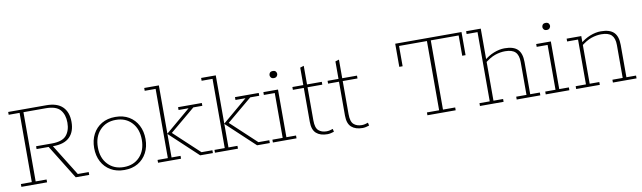

<svg xmlns="http://www.w3.org/2000/svg" viewBox="-38 -1023 4923 1472"><g transform="rotate(-10 2423.5 -286.5)"><path d="M40 0V-22H125V-561H40V-583H336Q421 -583 463 -541.5Q505 -500 505 -424Q505 -348 463 -306.5Q421 -265 336 -265H321L327 -273L483 -22H568V0H463L299 -265H205V-287H328Q409 -287 441 -324.5Q473 -362 473 -424Q473 -486 441 -523.5Q409 -561 328 -561H155V-22H240V0Z M841 10Q780 10 735 -16.5Q690 -43 665.5 -89.5Q641 -136 641 -196Q641 -256 665.5 -303Q690 -350 735 -376.5Q780 -403 841 -403Q903 -403 947.5 -376.5Q992 -350 1016.5 -303Q1041 -256 1041 -196Q1041 -136 1016.5 -89.5Q992 -43 947.5 -16.5Q903 10 841 10ZM841 -13Q918 -13 965 -63Q1012 -113 1012 -196Q1012 -279 965 -329.5Q918 -380 841 -380Q765 -380 717.5 -329.5Q670 -279 670 -196Q670 -113 717.5 -63Q765 -13 841 -13Z M1213 -22H1283V0H1104V-22H1184V-561H1099V-583H1213V-207L1407 -371H1329V-393H1514V-371H1444L1236 -197L1238 -216L1446 -22H1531V0H1432L1213 -205Z M1656 -22H1726V0H1547V-22H1627V-561H1542V-583H1656V-207L1850 -371H1772V-393H1957V-371H1887L1679 -197L1681 -216L1889 -22H1974V0H1875L1656 -205Z M1998 0V-22H2078V-371H1993V-393H2107V-22H2182V0ZM2092 -485Q2076 -485 2069 -494Q2062 -503 2062 -512Q2062 -523 2069 -531.5Q2076 -540 2092 -540Q2108 -540 2115 -531.5Q2122 -523 2122 -512Q2122 -503 2114.5 -494Q2107 -485 2092 -485Z M2421 10Q2366 10 2335 -17.5Q2304 -45 2304 -107V-371H2219V-393H2304V-529L2333 -538V-393H2448V-371H2333V-113Q2333 -55 2356.5 -34Q2380 -13 2419 -13Q2431 -13 2444.5 -16Q2458 -19 2468 -23L2473 0Q2461 4 2447.5 7Q2434 10 2421 10Z M2695 10Q2640 10 2609 -17.5Q2578 -45 2578 -107V-371H2493V-393H2578V-529L2607 -538V-393H2722V-371H2607V-113Q2607 -55 2630.5 -34Q2654 -13 2693 -13Q2705 -13 2718.5 -16Q2732 -19 2742 -23L2747 0Q2735 4 2721.5 7Q2708 10 2695 10Z M3201 0V-22H3296V-561H3079V-403H3053V-583H3569V-403H3543V-561H3326V-22H3421V0Z M3610 0V-22H3690V-561H3605V-583H3719V-341L3707 -336Q3745 -369 3788.5 -386Q3832 -403 3872 -403Q3942 -403 3973.5 -371.5Q4005 -340 4005 -273V-22H4080V0H3896V-22H3976V-278Q3976 -331 3951.5 -355.5Q3927 -380 3872 -380Q3834 -380 3794 -366.5Q3754 -353 3704 -312L3719 -335V-22H3794V0Z M4122 0V-22H4202V-371H4117V-393H4231V-22H4306V0ZM4216 -485Q4200 -485 4193 -494Q4186 -503 4186 -512Q4186 -523 4193 -531.5Q4200 -540 4216 -540Q4232 -540 4239 -531.5Q4246 -523 4246 -512Q4246 -503 4238.5 -494Q4231 -485 4216 -485Z M4359 0V-22H4439V-371H4354V-393H4468V-341L4456 -336Q4494 -369 4537.5 -386Q4581 -403 4621 -403Q4691 -403 4722.5 -371.5Q4754 -340 4754 -273V-22H4829V0H4645V-22H4725V-278Q4725 -331 4700.5 -355.5Q4676 -380 4621 -380Q4583 -380 4543 -366.5Q4503 -353 4453 -312L4468 -335V-22H4543V0Z"/></g></svg>

Font: Rokkitt Thin
Style: Regular
Weight: 250
Version: Version 3.103